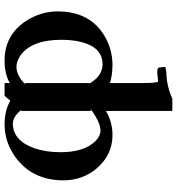

<svg xmlns="http://www.w3.org/2000/svg" viewBox="12 -750 750 813"><g transform="rotate(90 386.5 -343.0)"><path d="M449.2 -57.1 443.8 -60.1Q472.2 -23.9 502 -22.9Q575.2 -22.9 607.4 -114.7Q624 -163.6 624 -225.1Q624 -324.7 577.1 -372.6Q555.7 -393.6 532.2 -394Q502.4 -394 454.6 -361.8Q446.8 -356.4 439.9 -351.1L449.2 -354ZM331.1 -348.1 334 -346.2Q301.8 -402.3 252 -402.8Q170.9 -402.8 152.3 -287.6Q147.9 -260.3 147.9 -230Q147.9 -98.1 218.8 -52.2Q241.2 -38.1 263.2 -38.1Q301.3 -39.1 336.9 -76.2L331.1 -74.2ZM263.2 -668.9 284.2 -672.9Q337.9 -672.9 393.6 -696.3Q396 -697.3 397 -698.2H449.2V-417Q496.1 -444.8 551.8 -444.8Q633.8 -444.8 691.4 -379.4Q742.7 -319.8 743.2 -237.8Q743.2 -106 645.5 -34.2Q582 11.7 506.8 12.2Q446.3 11.7 405.8 -12.2Q396.5 0 384.8 12.2H331.1V-9.8Q292 12.2 236.8 12.2Q126 12.2 66.4 -81.5Q28.3 -141.6 27.8 -211.9Q27.8 -354.5 139.6 -415.5Q193.8 -444.8 253.9 -444.8Q299.3 -444.3 331.1 -434.1V-576.2Q331.1 -633.8 324.2 -638.2Q319.3 -637.7 309.6 -636.7Q299.8 -635.7 294.9 -634.8Q266.1 -631.8 265.1 -644Q263.2 -660.2 263.2 -668.9Z"/></g></svg>

Font: Linux Libertine O
Style: Semibold
Weight: 700
Designer: Philipp H. Poll
Foundry: Philipp H. Poll
Version: Version 5.0.0